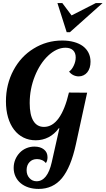

<svg xmlns="http://www.w3.org/2000/svg" viewBox="-20 -1020 686 1247"><path d="M353 -1000H384.8L444.8 -919.9L602.1 -1000H646L434.1 -811H413.1ZM113.8 169.4Q92.3 151.4 80.6 126Q68.8 100.6 68.8 70.8Q68.8 42 79.1 16.8Q89.4 -8.3 107.9 -27.8Q126 -46.9 150.9 -57.4Q175.8 -67.9 203.6 -67.9Q242.2 -67.9 265.4 -49.3Q288.6 -30.8 288.6 1Q288.6 24.9 277.8 39.1Q268.6 26.9 253.2 20Q237.8 13.2 220.7 13.2Q189.9 13.2 171.9 32.7Q152.8 52.7 152.8 85Q152.8 116.7 171.4 136.7Q189.5 157.2 217.8 157.2Q252.4 157.2 277.3 126.2Q302.2 95.2 315.9 34.2L365.7 -187H361.8Q334 -148.9 295.7 -128.9Q257.3 -108.9 211.9 -108.9Q168 -108.9 132.3 -126.7Q96.7 -144.5 71.3 -177.7Q45.9 -210.9 32.2 -257.8Q18.6 -304.7 18.6 -361.8Q18.6 -417 31 -468Q43.5 -519 67.4 -563.5Q115.2 -653.3 197.8 -704.1Q282.7 -756.8 383.8 -756.8Q425.8 -756.8 460.2 -747.3Q494.6 -737.8 518.6 -720.2Q542.5 -702.1 555.2 -676.5Q567.9 -650.9 567.9 -619.1Q567.9 -576.7 546.9 -550.3Q536.6 -537.6 522.2 -530.8Q507.8 -523.9 491.7 -523.9Q473.1 -523.9 456.5 -532Q439.9 -540 428.7 -555.2Q446.3 -566.9 459 -593.8Q471.7 -620.6 471.7 -647Q471.7 -677.2 454.3 -693.6Q437 -710 404.8 -710Q375.5 -710 346.9 -696.3Q318.4 -682.6 292 -657.7Q266.1 -633.3 244.1 -599.4Q222.2 -565.4 206.5 -525.9Q172.9 -442.4 172.9 -350.1Q172.9 -274.4 196.5 -235.1Q220.2 -195.8 265.6 -195.8Q320.3 -195.8 361.1 -252.2Q401.9 -308.6 427.7 -418.9L545.9 -418L472.7 -82Q440.4 66.4 382.3 137.2Q324.2 207 231 207Q194.8 207 165 197.3Q135.3 187.5 113.8 169.4Z"/></svg>

Font: Pattaya
Style: Regular
Weight: 400
Designer: Pablo Impallari / Thai characters Designed by Thanarat Vachiruckul and Suppakit Chalermlarp
Foundry: Pablo Impallari
Version: Version 2.001